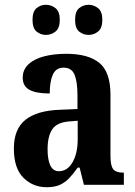

<svg xmlns="http://www.w3.org/2000/svg" viewBox="-20 -773 566 803"><path d="M175 10Q118 10 78 -29.5Q38 -69 38 -152Q38 -233 86.5 -272Q135 -311 233 -314L304 -317V-374Q304 -430 292 -460Q280 -490 246 -490Q214 -490 201 -461Q188 -432 188 -382Q131 -382 103 -397.5Q75 -413 75 -448Q75 -482 99.5 -504.5Q124 -527 165 -537.5Q206 -548 257 -548Q349 -548 395.5 -510Q442 -472 442 -377V-122Q442 -80 453.5 -65.5Q465 -51 495 -51H498V0H331L313 -72H305Q286 -45 268.5 -27Q251 -9 229.5 0.5Q208 10 175 10ZM226 -57Q262 -57 283.5 -94.5Q305 -132 305 -191V-268L268 -265Q218 -261 198.5 -232Q179 -203 179 -148Q179 -105 190.5 -81Q202 -57 226 -57ZM351 -627Q328 -627 311 -641Q294 -655 294 -690Q294 -725 311 -739Q328 -753 351 -753Q372 -753 390 -739Q408 -725 408 -690Q408 -655 390 -641Q372 -627 351 -627ZM172 -627Q150 -627 133 -641Q116 -655 116 -690Q116 -725 133 -739Q150 -753 172 -753Q194 -753 212 -739Q230 -725 230 -690Q230 -655 212 -641Q194 -627 172 -627Z"/></svg>

Font: Noto Serif Khmer Condensed
Style: Bold
Weight: 700
Width: 3
Designer: Danh Hong and the Monotype Design Team
Foundry: Monotype Imaging Inc.
Version: Version 2.004; ttfautohint (v1.8.4.7-5d5b)